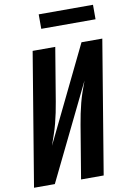

<svg xmlns="http://www.w3.org/2000/svg" viewBox="-100 -985 707 1045"><g transform="rotate(-10 254.0 -462.5)"><path d="M1 0 123 -735H248L199 -441Q194 -411 188 -382Q182 -353 174.5 -324Q167 -295 157 -266Q147 -237 137 -208L393 -735H508L386 0H261L310 -294Q315 -324 321 -353Q327 -382 334.5 -411Q342 -440 352 -469Q362 -498 373 -527L116 0ZM190 -845V-925H490V-845Z"/></g></svg>

Font: Iosevka Curly XBdObl
Style: Regular
Weight: 800
Italic angle: -9°
Monospace: yes
Designer: Belleve Invis
Foundry: Belleve Invis
Version: Version 11.1.0; ttfautohint (v1.8.3)